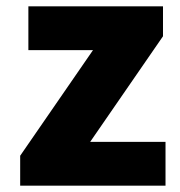

<svg xmlns="http://www.w3.org/2000/svg" viewBox="-20 -589 572 609"><path d="M44 0V-95L275 -430H70V-569H497V-474L266 -139H505V0Z"/></svg>

Font: Noto Sans HK Thin Black
Style: Regular
Weight: 900
Version: Version 2.004-H2;hotconv 1.0.118;makeotfexe 2.5.65603